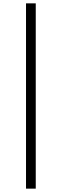

<svg xmlns="http://www.w3.org/2000/svg" viewBox="-20 -848 368 1144"><path d="M135 276H193V-828H135Z"/></svg>

Font: Noto Serif CJK KR SemiBold
Style: Regular
Weight: 600
Designer: Ryoko NISHIZUKA 西塚涼子 (kana & ideographs); Frank Grießhammer (Latin, Greek & Cyrillic); Wenlong ZHANG 张文龙 (bopomofo); San
Foundry: Adobe
Version: Version 2.001;hotconv 1.1.0;makeotfexe 2.6.0